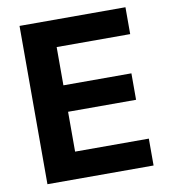

<svg xmlns="http://www.w3.org/2000/svg" viewBox="-82 -798 771 869"><g transform="rotate(-10 303.5 -364.0)"><path d="M65.9 -727.5H552.7V-604H214.8V-428.2H527.3V-306.6H214.8V-123.5H553.7V0H65.9Z"/></g></svg>

Font: Inter RS Variable
Style: Regular
Weight: 400
Designer: Rasmus Andersson (customised by Maria Ramos and Noel Pretorius)
Foundry: rsms
Version: Version 3.001;Glyphs 3.2.3 (3260)